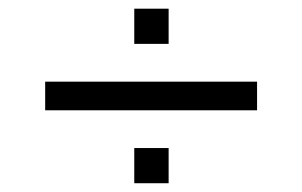

<svg xmlns="http://www.w3.org/2000/svg" viewBox="-20 -582 695 442"><path d="M84 -328.1V-394H571.8V-328.1ZM289.1 -160.2V-241.2H368.2V-160.2ZM289.1 -481V-562H368.2V-481Z"/></svg>

Font: Lumene Sans
Style: Regular
Weight: 400
Designer: Deni Anggara
Version: Version 1.003;Glyphs 3.1.2 (3151)